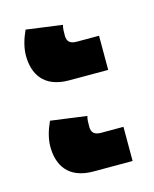

<svg xmlns="http://www.w3.org/2000/svg" viewBox="-79 -553 458 570"><g transform="rotate(-15 150.0 -268.5)"><path d="M139 -319H259V-424H191C169 -424 161 -433 161 -451C161 -463 161 -474 164 -483L53 -498C41 -472 34 -446 34 -423C34 -368 60 -319 139 -319ZM139 -39H259V-144H191C169 -144 161 -153 161 -171C161 -183 161 -194 164 -203L53 -218C41 -192 34 -166 34 -143C34 -88 60 -39 139 -39Z"/></g></svg>

Font: Noto Sans Thai ExtCond Blk
Style: Regular
Weight: 900
Width: 2
Designer: Monotype Design Team
Foundry: Monotype Imaging Inc.
Version: Version 2.002